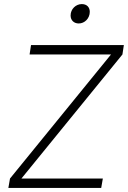

<svg xmlns="http://www.w3.org/2000/svg" viewBox="-20 -921 627 941"><path d="M366 -806C395 -806 420 -831 420 -863C420 -886 405 -901 381 -901C352 -901 326 -877 326 -845C326 -822 342 -806 366 -806ZM21 0H476L484 -46H85L580 -654L587 -700H132L125 -654H524L29 -46Z"/></svg>

Font: Arthouse Owned Light
Style: Italic
Weight: 300
Italic angle: -10°
Designer: Jeremy Tribby
Foundry: Tribby Type
Version: Version 1.000;PS 001.000;hotconv 1.0.88;makeotf.lib2.5.64775